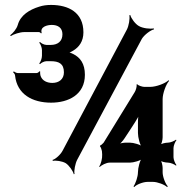

<svg xmlns="http://www.w3.org/2000/svg" viewBox="-20 -737 771 778"><path d="M293 -90 555 -580C565 -596 590 -615 604 -618L603 -622C589 -619 558 -622 542 -632C528 -640 511 -663 508 -676L504 -675C507 -662 502 -632 494 -617L234 -127C226 -111 205 -92 193 -89L194 -85C206 -88 232 -84 246 -76C260 -67 276 -44 279 -31L282 -32C279 -45 285 -75 293 -90ZM639 -181V-335C639 -359 653 -396 665 -409L663 -412C650 -399 613 -385 589 -385H564C557 -385 538 -391 536 -396L533 -394C536 -389 530 -370 526 -364L400 -159C397 -156 389 -147 386 -148L385 -144C388 -143 392 -130 393 -125L394 -111C395 -96 389 -71 382 -63L384 -60C391 -68 411 -78 424 -78H506C521 -78 550 -86 560 -96L557 -99C547 -89 539 -57 539 -39C539 -21 529 8 521 18L524 21C532 11 560 0 578 0H600C618 0 647 11 657 21L660 18C650 8 639 -21 639 -39V-56C639 -66 635 -85 629 -90L627 -88C632 -82 651 -78 661 -78C671 -78 687 -71 693 -66L695 -68C690 -74 683 -90 683 -100V-137C683 -147 690 -163 695 -169L693 -171C687 -166 671 -159 661 -159C651 -159 632 -155 627 -149L629 -147C635 -152 639 -171 639 -181ZM485 -177C499 -199 514 -220 528 -243C535 -254 544 -270 548 -279L544 -281C540 -271 539 -253 539 -239V-198C539 -180 547 -148 557 -138L560 -141C550 -151 521 -159 506 -159H491C480 -159 465 -156 457 -152L458 -148C466 -153 478 -166 485 -177ZM187 -321C257 -321 324 -353 324 -434C324 -479 305 -504 277 -518C269 -522 259 -526 252 -525V-521C259 -522 269 -527 277 -532C300 -546 318 -569 318 -606C318 -687 257 -717 187 -717C170 -717 154 -715 139 -710C100 -698 63 -676 52 -636C47 -619 32 -602 21 -594L24 -591C34 -598 61 -607 78 -607H137C141 -607 145 -604 146 -602L149 -603C141 -629 172 -636 190 -636C214 -636 233 -625 233 -598C233 -569 213 -555 186 -555H168C159 -555 146 -562 142 -567L139 -564C144 -559 150 -544 150 -534V-511C150 -500 144 -485 139 -480L142 -477C146 -482 159 -489 168 -489H186C217 -489 239 -480 239 -444C239 -416 219 -401 192 -401C172 -401 152 -409 145 -428C143 -432 142 -444 143 -447L139 -448C138 -445 133 -441 128 -441H52C47 -441 39 -445 36 -448L33 -444C36 -442 41 -436 41 -431C49 -355 111 -321 187 -321Z"/></svg>

Font: Asimov
Style: EdgeNar
Weight: 500
Designer: Google
Version: Version 2.000980: 2014